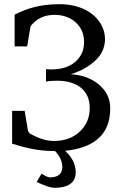

<svg xmlns="http://www.w3.org/2000/svg" viewBox="-20 -707 585 918"><path d="M342 118C342 71 317 37 291 14C420 1 507 -56 507 -188C507 -213 502 -235 492 -255C462 -311 398 -348 318 -352C347 -361 372 -372 393 -385C438 -413 482 -453 482 -520C482 -545 476 -568 464 -589C430 -650 358 -687 264 -687C175 -687 111 -668 50 -637V-485H110L125 -576C126 -581 128 -585 132 -589L142 -599C164 -621 197 -636 241 -636C280 -636 313 -624 336 -605C362 -584 382 -553 382 -507C382 -485 378 -466 370 -450C346 -403 297 -375 226 -375H218C215 -376 212 -376 209 -376H200V-317C216 -320 233 -321 254 -321C341 -321 409 -281 409 -191C409 -168 405 -147 397 -128C373 -73 317 -33 239 -33C203 -33 171 -44 147 -56C132 -64 116 -67 113 -86L98 -177H38V-20C100 -1 159 15 237 15H243C260 32 278 59 278 92C278 126 255 141 220 141C205 141 189 130 179 123L155 163C166 168 177 173 188 177C202 183 224 191 242 191C298 191 342 171 342 118Z"/></svg>

Font: Veleka
Style: Regular
Weight: 400
Designer: Stefan Peev, Context Ltd, 2016; SIL International, 1997-2014.
Foundry: Stefan Peev, Context Ltd, 2016
Version: Version 1.000